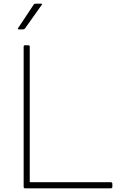

<svg xmlns="http://www.w3.org/2000/svg" viewBox="-20 -1006 662 1039"><path d="M588 -11V5Q588 13 579 13H116Q108 13 108 5V-753Q108 -761 116 -761H133Q141 -761 141 -753V-20H579Q588 -20 588 -11ZM206 -980 116 -853Q112 -847 103 -847H82Q74 -847 78 -854L161 -979Q165 -986 173 -986H203Q211 -986 206 -980Z"/></svg>

Font: LINE Seed JP_TTF Thin
Style: Regular
Weight: 250
Designer: LY Corporation & Fontrix & Fontworks
Version: Version 1.008